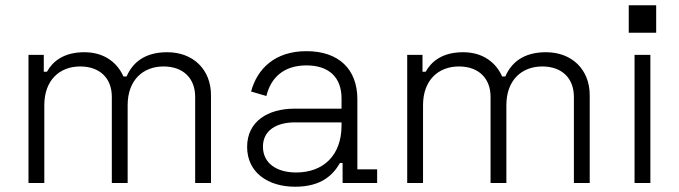

<svg xmlns="http://www.w3.org/2000/svg" viewBox="-20 -694 2574 728"><path d="M88 0H148V-295C148 -391 207 -442 284 -442C360 -442 404 -396 404 -327V0H464V-295C464 -391 523 -442 600 -442C676 -442 720 -396 720 -327V0H780V-333C780 -430 713 -496 614 -496C527 -496 482 -455 460 -404H448C426 -454 378 -496 300 -496C218 -496 178 -458 158 -422H146V-486H88Z M1099 14C1199 14 1243 -31 1269 -76H1279V0H1410V-52H1335V-318C1335 -432 1264 -500 1142 -500C1021 -500 955 -432 932 -347L990 -330C1007 -400 1056 -446 1142 -446C1229 -446 1275 -399 1275 -321V-282H1097C996 -282 917 -234 917 -137C917 -40 996 14 1099 14ZM977 -138C977 -200 1029 -230 1098 -230H1275V-218C1275 -105 1206 -40 1103 -40C1029 -40 977 -75 977 -138Z M1524 0H1584V-295C1584 -391 1643 -442 1720 -442C1796 -442 1840 -396 1840 -327V0H1900V-295C1900 -391 1959 -442 2036 -442C2112 -442 2156 -396 2156 -327V0H2216V-333C2216 -430 2149 -496 2050 -496C1963 -496 1918 -455 1896 -404H1884C1862 -454 1814 -496 1736 -496C1654 -496 1614 -458 1594 -422H1582V-486H1524Z M2386 0H2446V-486H2386ZM2364 -570H2468V-674H2364Z"/></svg>

Font: Meta Space Light
Style: Regular
Weight: 300
Designer: Meta Pool / Florian Karsten
Foundry: Meta Pool / Florian Karsten
Version: Version 2.000;Glyphs 3.1.1 (3137)